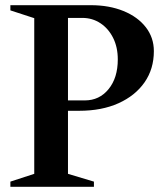

<svg xmlns="http://www.w3.org/2000/svg" viewBox="-20 -720 641 740"><path d="M20 0V-20L112 -50V-650L20 -680V-700H330Q401 -700 456 -677.5Q511 -655 542 -615Q573 -575 573 -523Q573 -454 537 -402.5Q501 -351 436.5 -322Q372 -293 285 -293H242V-50L342 -20V0ZM297 -651H242V-333H307Q363 -333 398.5 -376.5Q434 -420 434 -491Q434 -538 416 -574Q398 -610 367 -630.5Q336 -651 297 -651Z"/></svg>

Font: Wittgenstein Semibold
Style: Regular
Weight: 600
Designer: Jörg Drees
Foundry: Jörg Drees
Version: Version 1.303; ttfautohint (v1.8.4.7-5d5b)